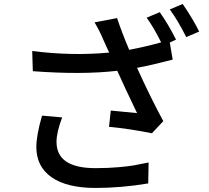

<svg xmlns="http://www.w3.org/2000/svg" viewBox="-20 -886 1040 957"><path d="M189.5 -309.6 290 -300.8Q261.7 -227.5 261.7 -178.7Q261.7 -47.9 456.1 -47.9Q518.6 -47.9 571.8 -52.7Q625 -57.6 646 -61.5Q667 -65.4 720.7 -76.2L718.8 28.3Q584 50.8 456.1 50.8Q313.5 50.8 237.3 -2.4Q161.1 -55.7 161.1 -153.3Q161.1 -210.9 189.5 -309.6ZM710.9 -797.9 776.4 -825.2Q820.3 -762.7 857.4 -688.5L826.2 -673.8L840.8 -588.9Q732.4 -560.5 663.1 -547.9Q728.5 -403.3 793.9 -282.2L737.3 -221.7Q632.8 -243.2 523.4 -253.9L532.2 -335Q552.7 -333 602.5 -328.1Q652.3 -323.2 663.1 -322.3Q593.8 -466.8 564.5 -533.2Q388.7 -512.7 143.6 -531.2L140.6 -631.8Q339.8 -606.4 524.4 -624Q522.5 -628.9 511.7 -650.9Q501 -672.9 496.1 -685.5Q474.6 -736.3 451.2 -774.4L563.5 -795.9Q588.9 -719.7 624 -637.7Q702.1 -652.3 783.2 -674.8Q747.1 -748 710.9 -797.9ZM826.2 -838.9 890.6 -866.2Q943.4 -789.1 972.7 -728.5L908.2 -701.2Q866.2 -785.2 826.2 -838.9Z"/></svg>

Font: Gen Shin Gothic Medium
Style: Regular
Weight: 500
Designer: [Source Han Sans]
Ryoko NISHIZUKA  (kana & ideographs); Paul D. Hunt (Latin, Greek & Cyrillic); Wenlong ZHANG  (bopomofo
Version: Version 1.002.20150607